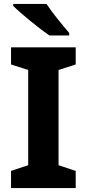

<svg xmlns="http://www.w3.org/2000/svg" viewBox="-20 -954 441 974"><path d="M216 -934H47V-924C85 -886 180 -808 231 -774H331V-787C299 -824 245 -889 216 -934ZM364 0V-87L277 -116V-599L364 -627V-714H36V-627L123 -599V-116L36 -87V0Z"/></svg>

Font: Noto Sans Lao UI
Style: Bold
Weight: 700
Designer: Monotype Design Team
Foundry: Monotype Imaging Inc.
Version: Version 2.000